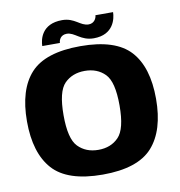

<svg xmlns="http://www.w3.org/2000/svg" viewBox="-82 -809 836 890"><g transform="rotate(-10 336.0 -364.0)"><path d="M331 5C441.5 5 519.5 -21 565.5 -72.5C611.5 -124 634.5 -199.5 634.5 -298.5C634.5 -398 611.5 -473 565.5 -523.5C519.5 -574 441.5 -599.5 331 -599.5C220.5 -599.5 142 -574 96 -523.5C50 -473 27 -398 27 -298.5C27 -199.5 50 -124 96 -72.5C142 -21 220.5 5 331 5ZM331 -111.5C291.5 -111.5 260 -124 235.5 -149C211 -174 199 -223.5 199 -297.5C199 -372 211 -421 235.5 -446C260 -470.5 291.5 -483 331 -483C370 -483 402 -470.5 426 -446C450.5 -421 462.5 -372 462.5 -297.5C462.5 -223.5 450.5 -174 426 -149C402 -124 370 -111.5 331 -111.5ZM399.5 -624.5C493.5 -624.5 507.5 -699 508 -728.5H425C424.5 -714.5 413.5 -692 387 -692C347.5 -692 328.5 -733 268.5 -733C171.5 -733 158 -660.5 157.5 -630.5H240.5C241 -644 249.5 -667 279 -667C316.5 -667 338 -624.5 399.5 -624.5Z"/></g></svg>

Font: Anybody
Style: Bold
Weight: 700
Designer: Tyler Finck
Foundry: Etcetera Type Company
Version: Version 1.110